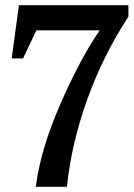

<svg xmlns="http://www.w3.org/2000/svg" viewBox="-20 -720 516 740"><path d="M25 -495 53 -700H475V-656Q377 -506 316 -336Q255 -166 238 0H118Q136 -143 211.5 -316.5Q287 -490 364 -603H120L69 -495Z"/></svg>

Font: Volkhov
Style: Regular
Weight: 400
Designer: Cyreal (www.cyreal.org)
Foundry: Cyreal (www.cyreal.org)
Version: Version 1.010